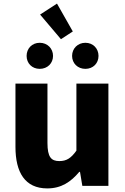

<svg xmlns="http://www.w3.org/2000/svg" viewBox="-20 -1034 694 1068"><path d="M243 14C321 14 374 -22 421 -78H425L438 0H583V-569H405V-196C375 -154 350 -138 310 -138C265 -138 244 -160 244 -239V-569H66V-217C66 -75 119 14 243 14ZM319 -816 385 -859 297 -1014 203 -953ZM201 -651C244 -651 275 -682 275 -723C275 -764 244 -796 201 -796C158 -796 128 -764 128 -723C128 -682 158 -651 201 -651ZM455 -651C498 -651 528 -682 528 -723C528 -764 498 -796 455 -796C412 -796 381 -764 381 -723C381 -682 412 -651 455 -651Z"/></svg>

Font: Noto Sans Korean Black
Style: Bold
Weight: 900
Designer: Ryoko NISHIZUKA (kana & ideographs); Paul D. Hunt (Latin, Greek & Cyrillic); Wenlong ZHANG (bopomofo); Sandoll Communica
Foundry: Adobe Systems Incorporated
Version: Version 1.000;PS 1;hotconv 1.0.78;makeotf.lib2.5.61930